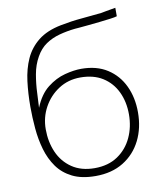

<svg xmlns="http://www.w3.org/2000/svg" viewBox="-83 -798 742 872"><g transform="rotate(-10 288.0 -361.5)"><path d="M288 7Q224 7 181 -14.5Q138 -36 112 -72.5Q86 -109 72.5 -155.5Q59 -202 54.5 -253.5Q50 -305 50 -354Q50 -415 57 -471Q64 -527 84.5 -572.5Q105 -618 145 -650Q185 -682 251 -695Q302 -705 349 -709Q396 -713 441 -718Q451 -720 462 -722Q473 -724 485 -726Q497 -728 508 -730V-691Q499 -688 476.5 -685Q454 -682 426.5 -679Q399 -676 373.5 -673.5Q348 -671 330.5 -669.5Q313 -668 311 -668Q273 -664 238 -654.5Q203 -645 175 -626Q147 -607 128 -573Q108 -538 100.5 -495Q93 -452 91.5 -411.5Q90 -371 88 -343Q112 -402 150.5 -432Q189 -462 231 -473Q273 -484 307 -484Q378 -484 427 -452.5Q476 -421 501.5 -367Q527 -313 527 -245Q527 -173 498.5 -116Q470 -59 416.5 -26Q363 7 288 7ZM290 -29Q353 -29 396.5 -58.5Q440 -88 462.5 -136.5Q485 -185 485 -243Q485 -301 463 -347Q441 -393 399 -419.5Q357 -446 296 -446Q240 -446 196 -417.5Q152 -389 126.5 -342.5Q101 -296 101 -241Q101 -183 122 -135Q143 -87 185.5 -58Q228 -29 290 -29Z"/></g></svg>

Font: Onest Thin
Style: Regular
Weight: 250
Designer: Dmitri Voloshin, Andrey Kudryavtsev
Foundry: Dmitri Voloshin, Andrey Kudryavtsev
Version: Version 1.000;gftools[0.9.33]